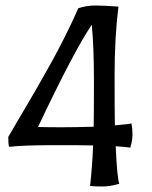

<svg xmlns="http://www.w3.org/2000/svg" viewBox="-20 -669 551 697"><path d="M264 -639Q294 -649 326 -649Q358 -649 410 -645Q396 -534 396 -395Q396 -256 397 -214Q447 -218 457 -221Q461 -203 461 -181Q461 -159 453 -133Q435 -136 400 -138Q405 -24 413 -2Q380 8 352 8Q324 8 307 6Q315 -65 318 -141Q287 -142 176 -142Q65 -142 13 -136Q10 -145 10 -172Q23 -195 59.5 -256.5Q96 -318 108.5 -340Q121 -362 148.5 -410.5Q176 -459 191 -488Q237 -576 264 -639ZM118 -208Q156 -207 205 -207Q254 -207 320 -209Q321 -243 321 -373.5Q321 -504 313 -579Q247 -481 118 -208Z"/></svg>

Font: Port Lligat Sans
Style: Regular
Weight: 400
Designer: Dario Muhafara, Eduardo Rodriguez Tunni
Foundry: Tipo
Version: Version 1.002